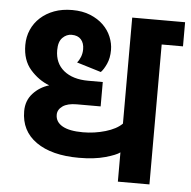

<svg xmlns="http://www.w3.org/2000/svg" viewBox="-49 -696 740 745"><g transform="rotate(5 321.5 -324.0)"><path d="M437 -639H643V-545H560V0H437V-114Q423 -103 380.5 -91Q338 -79 278 -79Q172 -79 111.5 -121.5Q51 -164 51 -241Q51 -282 76.5 -310Q102 -338 139 -349Q97 -365 65 -401.5Q33 -438 33 -497Q33 -529 45 -556.5Q57 -584 79.5 -604.5Q102 -625 133 -636.5Q164 -648 203 -648Q243 -648 273.5 -635.5Q304 -623 324.5 -603Q345 -583 355.5 -557.5Q366 -532 366 -506Q366 -475 355.5 -452Q345 -429 334 -418L239 -447Q247 -456 252.5 -470Q258 -484 258 -500Q258 -524 245.5 -538Q233 -552 209 -552Q189 -552 173.5 -536.5Q158 -521 158 -488Q158 -437 193 -408.5Q228 -380 288 -380H345V-285H252Q216 -285 197 -271.5Q178 -258 178 -238Q178 -210 205 -194.5Q232 -179 285 -179Q330 -179 372.5 -191.5Q415 -204 437 -226Z"/></g></svg>

Font: Mukta
Style: Bold
Weight: 700
Designer: Girish Dalvi and Yashodeep Gholap
Foundry: Ek Type
Version: Version 2.538;PS 1.002;hotconv 16.6.51;makeotf.lib2.5.65220;